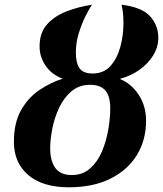

<svg xmlns="http://www.w3.org/2000/svg" viewBox="-20 -785 692 815"><path d="M272 10Q161 10 100 -42Q39 -94 39 -183Q39 -264 69.5 -317.5Q100 -371 147.5 -403Q195 -435 246 -451Q200 -468 174 -505.5Q148 -543 148 -588Q148 -647 180.5 -682.5Q213 -718 264.5 -737.5Q316 -757 371 -765Q358 -747 342 -714.5Q326 -682 314 -642.5Q302 -603 302 -562Q302 -518 317.5 -495.5Q333 -473 373 -473Q420 -473 448.5 -504.5Q477 -536 490.5 -585Q504 -634 504 -686Q504 -714 501.5 -734Q499 -754 496 -765Q584 -754 618 -715Q652 -676 652 -625Q652 -585 630 -549.5Q608 -514 571 -488Q534 -462 488 -450Q535 -432 567.5 -384.5Q600 -337 600 -272Q600 -191 561.5 -127.5Q523 -64 449.5 -27Q376 10 272 10ZM285 -42Q331 -42 362.5 -70Q394 -98 412.5 -141.5Q431 -185 439.5 -234.5Q448 -284 448 -326Q448 -376 427.5 -400.5Q407 -425 362 -425Q316 -425 283.5 -397.5Q251 -370 231 -327.5Q211 -285 202 -238.5Q193 -192 193 -155Q193 -103 214.5 -72.5Q236 -42 285 -42Z"/></svg>

Font: Noto Serif
Style: Bold Italic
Weight: 700
Italic angle: -12°
Designer: Monotype Design Team
Foundry: Monotype Imaging Inc.
Version: Version 2.013